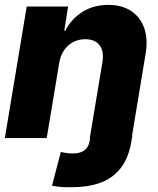

<svg xmlns="http://www.w3.org/2000/svg" viewBox="-25 -573 654 797"><path d="M350.6 -9.3 524.4 -10.7 520.5 14.2Q508.3 84.5 474.9 126.2Q441.4 168 390.6 186Q339.8 204.1 275.4 204.1Q253.9 204.6 232.9 203.4Q211.9 202.1 190.9 197.8L227.5 57.6Q238.8 60.5 251 62.3Q263.2 64 277.3 64Q307.6 64 324.7 51.5Q341.8 39.1 346.7 14.6ZM220.7 -311 168.9 0H-4.9L85.9 -545.9H257.8L241.7 -445.3H245.6Q271.5 -495.1 317.6 -523.9Q363.8 -552.7 424.3 -552.7Q481.4 -552.7 519.8 -527.1Q558.1 -501.5 574 -455.6Q589.8 -409.7 579.1 -347.7L521.5 0H347.7L399.9 -313.5Q407.7 -358.9 388.9 -384.5Q370.1 -410.2 328.6 -410.2Q301.3 -410.2 278.8 -398.4Q256.3 -386.7 241 -364.5Q225.6 -342.3 220.7 -311Z"/></svg>

Font: Inter Tight ExtraBold
Style: Italic
Weight: 800
Italic angle: -9.39999°
Designer: Rasmus Andersson
Foundry: rsms
Version: Version 3.004